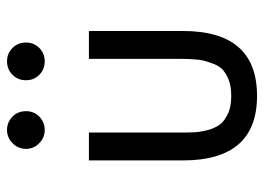

<svg xmlns="http://www.w3.org/2000/svg" viewBox="-124 -946 759 552"><g transform="rotate(-90 256.0 -670.5)"><path d="M150.4 -794.9Q150.4 -729.5 150.4 -533.2Q150.4 -505.9 151.4 -487.3Q153.3 -467.8 159.2 -447.3Q166 -426.8 176.8 -414.1Q188.5 -402.3 208 -393.6Q227.5 -385.7 255.9 -385.7Q284.2 -385.7 303.7 -393.6Q324.2 -402.3 335 -414.1Q345.7 -426.8 351.6 -447.3Q359.4 -467.8 360.4 -487.3Q362.3 -505.9 362.3 -533.2Q362.3 -620.1 362.3 -794.9Q381.8 -794.9 442.4 -794.9Q442.4 -727.5 442.4 -524.4Q442.4 -311.5 255.9 -311.5Q70.3 -311.5 70.3 -524.4Q70.3 -614.3 70.3 -794.9Q89.8 -794.9 150.4 -794.9ZM158.2 -1030.3Q179.7 -1030.3 196.3 -1014.6Q211.9 -999 211.9 -975.6Q211.9 -953.1 196.3 -937.5Q179.7 -921.9 158.2 -921.9Q135.7 -921.9 120.1 -937.5Q103.5 -953.1 103.5 -975.6Q103.5 -999 120.1 -1014.6Q135.7 -1030.3 158.2 -1030.3ZM355.5 -1030.3Q377.9 -1030.3 393.6 -1014.6Q409.2 -999 409.2 -975.6Q409.2 -953.1 393.6 -937.5Q377.9 -921.9 355.5 -921.9Q332 -921.9 316.4 -937.5Q300.8 -953.1 300.8 -975.6Q300.8 -999 316.4 -1014.6Q332 -1030.3 355.5 -1030.3Z"/></g></svg>

Font: Das Gitter
Style: Book
Weight: 400
Version: Version 006.000